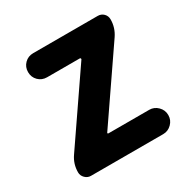

<svg xmlns="http://www.w3.org/2000/svg" viewBox="-133 -678 777 795"><g transform="rotate(-30 255.5 -280.0)"><path d="M80.1 0Q64.5 0 52.7 -11.7Q41 -23.4 41 -39.1Q41 -79.1 63.5 -111.3L287.1 -437.5Q288.1 -439.5 287.1 -441.9Q286.1 -444.3 283.2 -444.3H127Q102.5 -444.3 85.9 -460.9Q69.3 -477.5 69.3 -502Q69.3 -526.4 85.9 -543Q102.5 -559.6 127 -559.6H435.5Q452.1 -559.6 463.4 -548.3Q474.6 -537.1 474.6 -520.5Q474.6 -481.4 452.1 -448.2L228.5 -122.1Q226.6 -120.1 227.5 -118.2Q228.5 -116.2 231.4 -116.2H425.8Q449.2 -116.2 466.3 -99.1Q483.4 -82 483.4 -58.6V-57.6Q483.4 -34.2 466.3 -17.1Q449.2 0 425.8 0Z"/></g></svg>

Font: Gen Jyuu Gothic P Bold
Style: Bold
Weight: 700
Designer: [Source Han Sans]
Ryoko NISHIZUKA  (kana & ideographs); Paul D. Hunt (Latin, Greek & Cyrillic); Wenlong ZHANG  (bopomofo
Version: Version 1.002.20150607